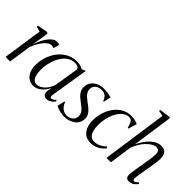

<svg xmlns="http://www.w3.org/2000/svg" viewBox="-12 -1470 2133 2133"><g transform="rotate(45 1054.5 -403.0)"><path d="M36.5 0 105 -466 44 -483 46.5 -500 166 -522.5 182 -513 171 -431.5 151 -311Q163.5 -349.5 181.5 -387.2Q199.5 -425 221.8 -456Q244 -487 269.5 -505.2Q295 -523.5 322 -523.5Q338 -523.5 348 -521.5Q358 -519.5 363.5 -517L344 -443.5Q339.5 -448 329.5 -450.8Q319.5 -453.5 309.5 -453.5Q283 -453.5 258.2 -434.8Q233.5 -416 212 -386.8Q190.5 -357.5 174 -325.2Q157.5 -293 147 -266L108 0Z M705 -73.5Q701.5 -50 707.2 -41Q713 -32 725 -32Q734 -32 747.2 -40Q760.5 -48 773.5 -64L783.5 -47.5Q778.5 -38.5 765 -24.8Q751.5 -11 731.8 -0.2Q712 10.5 687 10.5Q658 10.5 643.2 -8.2Q628.5 -27 633 -63.5L642.5 -119Q628 -83.5 602.2 -54Q576.5 -24.5 544.5 -7Q512.5 10.5 479 10.5Q435 10.5 402.5 -12Q370 -34.5 352.2 -76.2Q334.5 -118 334.5 -177Q334.5 -226 347.8 -275.8Q361 -325.5 386.2 -370.5Q411.5 -415.5 448.2 -450.5Q485 -485.5 532 -505.8Q579 -526 635 -526Q662 -526 686.5 -519.5Q711 -513 731 -501L777 -520.5ZM696.5 -467Q688.5 -482 672 -490.8Q655.5 -499.5 631 -499.5Q589.5 -499.5 555.2 -480.8Q521 -462 494.5 -429.5Q468 -397 450 -355.2Q432 -313.5 422.8 -267.8Q413.5 -222 413.5 -176.5Q413.5 -125.5 423.5 -92Q433.5 -58.5 451.8 -42.5Q470 -26.5 494.5 -26.5Q519 -26.5 543 -38Q567 -49.5 588.2 -70.5Q609.5 -91.5 625.8 -119.8Q642 -148 651 -182Z M1160 -419.5H1150Q1142 -451.5 1117.5 -473.8Q1093 -496 1053 -496Q1021.5 -496 998.5 -485Q975.5 -474 962.5 -454.5Q949.5 -435 949 -409.5Q949 -385 959.8 -364.5Q970.5 -344 989.5 -326.5Q1008.5 -309 1032.5 -291.5Q1066.5 -268 1092.2 -245.5Q1118 -223 1133 -197.5Q1148 -172 1148 -138.5Q1148 -101.5 1132.2 -74Q1116.5 -46.5 1090.2 -27.8Q1064 -9 1032.2 0.5Q1000.5 10 969 10Q942 10 914.2 4.8Q886.5 -0.5 863.8 -8.8Q841 -17 829 -25.5L849.5 -113.5H858.5Q868.5 -86.5 885 -65Q901.5 -43.5 924.2 -31.2Q947 -19 975 -19Q1003.5 -19 1026.8 -30Q1050 -41 1064 -62Q1078 -83 1078 -111.5Q1078 -139 1063.5 -160.8Q1049 -182.5 1027 -201Q1005 -219.5 982.5 -235.5Q961.5 -250.5 939.2 -270.2Q917 -290 902 -316.5Q887 -343 887 -379Q887 -423.5 911.2 -456Q935.5 -488.5 974.5 -506.5Q1013.5 -524.5 1058.5 -524.5Q1084 -524.5 1106.5 -521.8Q1129 -519 1147.5 -514.8Q1166 -510.5 1180 -505.5Z M1384 9.5Q1301.5 9.5 1260 -45.2Q1218.5 -100 1218.5 -184.5Q1218.5 -249.5 1237.5 -310.5Q1256.5 -371.5 1292 -420Q1327.5 -468.5 1377.8 -497Q1428 -525.5 1490 -525.5Q1515.5 -525.5 1544.2 -519.8Q1573 -514 1594.5 -502.5L1565 -401.5L1553.5 -403Q1542.5 -442 1532.8 -462.8Q1523 -483.5 1511 -491.2Q1499 -499 1479.5 -499Q1443.5 -499 1410.8 -475.2Q1378 -451.5 1352.5 -409Q1327 -366.5 1312.5 -309.8Q1298 -253 1298 -186.5Q1298 -146.5 1307.5 -110.5Q1317 -74.5 1338.5 -52Q1360 -29.5 1396 -29.5Q1423.5 -29.5 1447.2 -37Q1471 -44.5 1493.2 -59Q1515.5 -73.5 1538.5 -95L1548.5 -74Q1530.5 -51.5 1505 -32.5Q1479.5 -13.5 1448.8 -2Q1418 9.5 1384 9.5Z M1981 10.5Q1965.5 10.5 1954.2 4.8Q1943 -1 1937 -13.2Q1931 -25.5 1931 -46Q1931 -57.5 1933.5 -77.2Q1936 -97 1940 -122.2Q1944 -147.5 1948.8 -175.8Q1953.5 -204 1958.5 -232.5Q1963 -258.5 1967.2 -284.2Q1971.5 -310 1975 -333.8Q1978.5 -357.5 1980.5 -377.8Q1982.5 -398 1982.5 -412.5Q1982.5 -435.5 1976.8 -449.8Q1971 -464 1959.2 -470.8Q1947.5 -477.5 1929 -477.5Q1905.5 -477.5 1877.2 -461Q1849 -444.5 1820.5 -415Q1792 -385.5 1768.2 -347Q1744.5 -308.5 1730 -265.5L1692 0H1622.5L1732.5 -769L1666.5 -782L1669.5 -799L1798 -817L1808 -808L1739.5 -330.5Q1760 -373 1784.8 -408.8Q1809.5 -444.5 1838 -470.8Q1866.5 -497 1897.2 -511.2Q1928 -525.5 1960.5 -525.5Q1991 -525.5 2012 -513.5Q2033 -501.5 2043.8 -477.2Q2054.5 -453 2054.5 -415.5Q2054.5 -398.5 2050.8 -368.8Q2047 -339 2041.2 -302.8Q2035.5 -266.5 2029 -230Q2025 -204.5 2020.8 -179.2Q2016.5 -154 2012.8 -131Q2009 -108 2006.8 -90.2Q2004.5 -72.5 2004 -62Q2004 -47 2008 -39.8Q2012 -32.5 2022 -32.5Q2032 -32.5 2044.2 -40Q2056.5 -47.5 2072 -65L2081 -48.5Q2072 -34 2057.2 -20.5Q2042.5 -7 2023.5 1.8Q2004.5 10.5 1981 10.5Z"/></g></svg>

Font: Merriweather 120pt Light
Style: Italic
Weight: 300
Italic angle: -7.8°
Version: Version 2.101